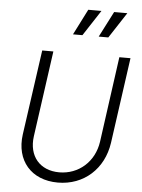

<svg xmlns="http://www.w3.org/2000/svg" viewBox="-65 -1054 825 1116"><g transform="rotate(5 348.0 -496.0)"><path d="M315 12C467 12 581 -92 603 -245L673 -745H608L539 -246C522 -127 430 -48 318 -48C205 -48 137 -127 153 -244L223 -745H158L88 -249C67 -96 159 12 315 12ZM328 -854H383L481 -1004H404ZM478 -854H534L632 -1004H555Z"/></g></svg>

Font: Mluvka Light
Style: Italic
Weight: 300
Italic angle: -8°
Designer: Modified by Jiří Krblich, Original typeface by Gumpita Rahayu
Foundry: Gumpita Rahayu & Jiří Krblich
Version: Version 2.000;Glyphs 3.1.1 (3134)